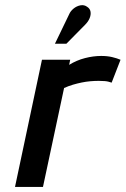

<svg xmlns="http://www.w3.org/2000/svg" viewBox="-20 -735 494 755"><path d="M315 -638Q327 -650 332.5 -663.5Q338 -677 336 -689Q334 -701 323 -708Q311 -717 296 -714Q281 -711 269 -701Q257 -691 252 -679L196 -563H241ZM419 -410 454 -500Q440 -506 421 -510.5Q402 -515 378 -515Q347 -515 314 -506.5Q281 -498 252 -480L256 -500H145L39 0H149L232 -389Q250 -397 267 -402Q284 -407 301 -410.5Q318 -414 335 -415.5Q352 -417 368 -417Q396 -417 407.5 -413.5Q419 -410 419 -410Z"/></svg>

Font: Advent Pro
Style: Bold Italic
Weight: 700
Italic angle: -12°
Designer: VivaRado, Andreas Kalpakidis
Foundry: VivaRado, Andreas Kalpakidis
Version: Version 3.000